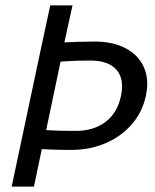

<svg xmlns="http://www.w3.org/2000/svg" viewBox="-20 -687 570 707"><path d="M165 -667H247L217 -531Q241 -532 269 -533Q297 -534 328 -534Q397 -534 444 -508.5Q491 -483 510.5 -438Q530 -393 517 -333Q504 -274 465.5 -229.5Q427 -185 369.5 -160Q312 -135 242 -135Q192 -135 163 -136.5Q134 -138 134 -138L105 0H23L128 -495ZM313 -464Q263 -464 233 -462Q203 -460 203 -460L150 -208Q150 -208 179 -206.5Q208 -205 258 -205Q325 -205 368.5 -238Q412 -271 425 -332Q439 -395 409.5 -429.5Q380 -464 313 -464Z"/></svg>

Font: Epunda Sans
Style: Italic
Weight: 400
Italic angle: -12.0243°
Designer: Simon Atzbach
Foundry: typofactur
Version: Version 2.204; ttfautohint (v1.8.4.7-5d5b)